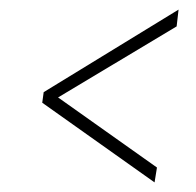

<svg xmlns="http://www.w3.org/2000/svg" viewBox="-20 -418 408 400"><path d="M307 -69 302 -38 68 -204 71 -226 352 -398 348 -363 101 -215Z"/></svg>

Font: Genos Thin ExtraLight
Style: Italic
Weight: 250
Italic angle: -8°
Version: Version 1.010